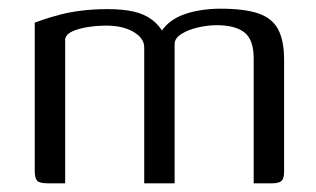

<svg xmlns="http://www.w3.org/2000/svg" viewBox="-20 -422 728 442"><path d="M90 0Q72 0 66 -5.5Q60 -11 60 -29V-370Q68 -373 83 -378Q98 -383 119 -388.5Q140 -394 167.5 -397.5Q195 -401 228 -401Q262 -401 287 -395.5Q312 -390 330 -376.5Q348 -363 360 -340H346Q354 -357 369 -369.5Q384 -382 404 -389Q424 -396 445.5 -399Q467 -402 487 -402Q543 -402 575 -391Q607 -380 620.5 -354Q634 -328 634 -285V-27Q634 -11 628 -5.5Q622 0 606 0H564Q564 -72 564 -143.5Q564 -215 564 -287Q564 -331 542.5 -347.5Q521 -364 479 -364Q459 -364 436.5 -359Q414 -354 398 -344Q382 -334 382 -321V0H312V-313Q312 -334 287.5 -348.5Q263 -363 225 -363Q202 -363 181 -359.5Q160 -356 146 -349.5Q132 -343 130 -332V0Z"/></svg>

Font: Genos
Style: Regular
Weight: 400
Designer: Robert E. Leuschke
Foundry: Robert E. Leuschke
Version: Version 1.010